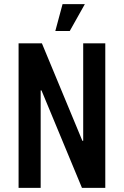

<svg xmlns="http://www.w3.org/2000/svg" viewBox="-20 -910 600 930"><path d="M70 0V-700H183L379 -228H383V-700H490V0H377L181 -472H177V0ZM248 -760 283 -890H391L318 -760Z"/></svg>

Font: Cuprum SemiBold
Style: Regular
Weight: 600
Designer: Jovanny Lemonad
Foundry: Jovanny Lemonad
Version: Version 3.000